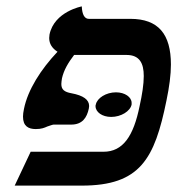

<svg xmlns="http://www.w3.org/2000/svg" viewBox="-20 -581 555 601"><path d="M212 -409H376C417 -409 430 -383 430 -343C430 -317 425 -285 417 -249C398 -155 365 -106 304 -106H76L26 0H236C419 0 464 -84 501 -266C510 -309 515 -347 515 -379C515 -474 476 -522 388 -522H258C245 -522 237 -535 236 -561C236 -561 150 -545 135 -473C135 -469 134 -465 134 -462C134 -444 143 -430 160 -419C108 -364 67 -300 55 -240C53 -230 52 -223 52 -216C52 -186 69 -177 92 -177C110 -177 119 -181 128 -185C137 -188 145 -191 148 -191H203C238 -191 252 -213 258 -241C258 -244 259 -246 259 -249C259 -269 241 -282 204 -289C181 -293 172 -301 172 -318C172 -323 173 -329 174 -336C180 -362 193 -384 212 -409ZM280 -254C279 -252 279 -250 279 -249C279 -230 300 -215 328 -215C359 -215 388 -233 392 -254V-259C392 -277 371 -292 343 -292C312 -292 284 -274 280 -254Z"/></svg>

Font: Libertinus Serif
Style: Bold Italic
Weight: 700
Italic angle: -12°
Designer: Philipp H. Poll, Khaled Hosny
Foundry: Caleb Maclennan
Version: Version 7.050;RELEASE